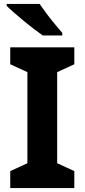

<svg xmlns="http://www.w3.org/2000/svg" viewBox="-20 -954 429 974"><path d="M357 0H32V-86L119 -126V-588L32 -628V-714H357V-628L270 -588V-126L357 -86ZM181 -934Q196 -912 216.5 -884.5Q237 -857 258.5 -831.5Q280 -806 296 -787V-774H197Q178 -787 152.5 -806.5Q127 -826 100.5 -848Q74 -870 51 -890Q28 -910 14 -924V-934Z"/></svg>

Font: Noto Sans Sinhala UI
Style: Bold
Weight: 700
Designer: Jelle Bosma - Monotype Design Team
Foundry: Monotype Imaging Inc.
Version: Version 2.006; ttfautohint (v1.8.4.7-5d5b)